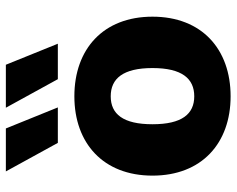

<svg xmlns="http://www.w3.org/2000/svg" viewBox="-94 -684 788 639"><g transform="rotate(-90 299.5 -364.0)"><path d="M262 -565 192 -738H49L144 -565ZM474 -565 404 -738H261L356 -565ZM299 -510C143 -510 35 -414 35 -250C35 -86 143 10 299 10C456 10 564 -86 564 -250C564 -414 456 -510 299 -510ZM299 -389C358 -389 393 -348 393 -250C393 -152 358 -111 299 -111C240 -111 206 -152 206 -250C206 -348 240 -389 299 -389Z"/></g></svg>

Font: Work Sans
Style: Bold
Weight: 700
Designer: Wei Huang
Foundry: Wei Huang
Version: Version 2.012